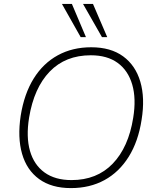

<svg xmlns="http://www.w3.org/2000/svg" viewBox="-20 -955 799 983"><path d="M86 -363Q104 -475 152.5 -553Q201 -631 276 -672Q351 -713 447 -713Q547 -713 610.5 -666.5Q674 -620 698.5 -536.5Q723 -453 705 -342Q688 -231 639 -152.5Q590 -74 515 -33Q440 8 343 8Q244 8 180.5 -38Q117 -84 93 -167.5Q69 -251 86 -363ZM129 -353Q113 -254 133.5 -182.5Q154 -111 208 -72Q262 -33 346 -33Q476 -33 557 -117Q638 -201 662 -352Q678 -450 657 -522Q636 -594 582.5 -633Q529 -672 445 -672Q315 -672 234.5 -588.5Q154 -505 129 -353ZM502 -765 405 -935H456L529 -765ZM393 -765 297 -935H348L420 -765Z"/></svg>

Font: Mulish ExtraLight ExtraLight
Style: Italic
Weight: 250
Italic angle: -9°
Version: Version 3.603